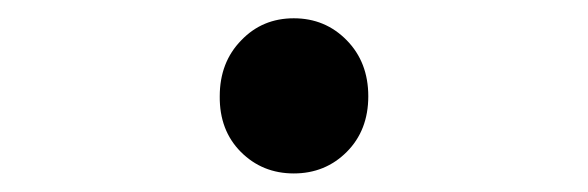

<svg xmlns="http://www.w3.org/2000/svg" viewBox="-20 -452 640 209"><path d="M219.2 -347.2Q219.2 -384.3 242.7 -408.2Q265.6 -432.1 299.8 -432.1Q334 -432.1 357.4 -408.2Q380.9 -384.3 380.9 -347.2Q380.9 -310.1 357.4 -286.6Q334 -263.2 299.8 -263.2Q265.6 -263.2 242.2 -286.6Q218.8 -310.1 219.2 -347.2Z"/></svg>

Font: SourceCodePro-Regular
Style: Regular
Weight: 400
Monospace: yes
Designer: Paul D. Hunt
Foundry: Adobe Systems Incorporated
Version: Version 1.009;PS 1.000;hotconv 1.0.70;makeotf.lib2.5.5900